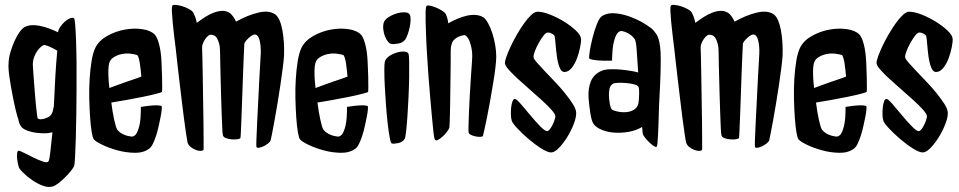

<svg xmlns="http://www.w3.org/2000/svg" viewBox="-20 -637 3865 774"><path d="M279.3 31.2Q277.3 37.1 267.6 49.8Q257.8 62.5 244.1 76.2Q230.5 89.8 216.8 100.6Q203.1 111.3 194.3 114.3Q174.8 120.1 152.8 111.8Q130.9 103.5 110.8 89.8Q90.8 76.2 76.2 62Q61.5 47.9 57.6 41Q54.7 34.2 52.2 22.5Q49.8 10.7 48.8 -1Q47.9 -12.7 49.3 -21Q50.8 -29.3 55.7 -29.3Q60.5 -29.3 78.6 -20Q96.7 -10.7 116.7 -1Q136.7 8.8 154.3 14.6Q171.9 20.5 175.8 12.7Q179.7 5.9 183.1 -25.9Q186.5 -57.6 191.4 -103.5Q189.5 -103.5 188 -103Q186.5 -102.5 184.6 -102.5Q175.8 -99.6 160.2 -99.6Q144.5 -99.6 127.4 -101.6Q110.4 -103.5 94.2 -108.9Q78.1 -114.3 68.4 -123Q64.5 -127 60.1 -135.3Q55.7 -143.6 53.7 -157.2Q50.8 -163.1 43.9 -190.9Q37.1 -218.8 30.3 -254.4Q23.4 -290 18.1 -326.2Q12.7 -362.3 14.6 -383.8Q15.6 -405.3 22.5 -428.2Q29.3 -451.2 38.6 -471.7Q47.9 -492.2 58.6 -507.3Q69.3 -522.5 80.1 -528.3Q103.5 -540 138.7 -533.2Q173.8 -526.4 213.9 -506.8Q214.8 -516.6 222.7 -528.3Q230.5 -540 240.7 -549.3Q251 -558.6 261.7 -563Q272.5 -567.4 278.3 -563.5Q281.2 -561.5 283.2 -536.6Q285.2 -511.7 286.6 -472.2Q288.1 -432.6 288.6 -382.3Q289.1 -332 288.6 -278.8Q288.1 -225.6 287.6 -173.8Q287.1 -122.1 285.6 -79.1Q284.2 -36.1 282.7 -6.8Q281.2 22.5 279.3 31.2ZM210.9 -432.6Q205.1 -436.5 197.3 -440.4Q190.4 -444.3 181.6 -448.2Q172.9 -452.1 162.1 -455.1Q157.2 -457 148.9 -451.2Q140.6 -445.3 132.3 -434.6Q124 -423.8 118.2 -408.7Q112.3 -393.6 112.3 -377Q112.3 -375 113.3 -358.4Q114.3 -341.8 116.2 -318.4Q118.2 -294.9 120.1 -267.6Q122.1 -240.2 124.5 -216.8Q127 -193.4 128.9 -177.2Q130.9 -161.1 131.8 -160.2Q135.7 -156.2 143.1 -156.2Q150.4 -156.2 157.7 -158.2Q165 -160.2 170.9 -163.1Q176.8 -166 179.7 -168Q192.4 -176.8 195.3 -202.1Q197.3 -204.1 197.3 -212.9Q200.2 -277.3 203.1 -329.6Q206.1 -381.8 210.9 -432.6Z M420.9 -282.2Q436.5 -288.1 456.5 -295.4Q476.6 -302.7 495.1 -309.1Q513.7 -315.4 528.3 -320.3Q543 -325.2 549.8 -328.1Q548.8 -338.9 547.4 -353Q545.9 -367.2 543.9 -380.4Q542 -393.6 539.1 -403.3Q536.1 -413.1 533.2 -415Q525.4 -418 507.3 -420.4Q489.3 -422.9 470.2 -418.9Q451.2 -415 435.5 -404.3Q419.9 -393.6 418 -370.1Q416 -354.5 417 -331.1Q418 -307.6 420.9 -282.2ZM632.8 -266.6Q631.8 -264.6 609.4 -258.8Q586.9 -252.9 555.7 -246.6Q524.4 -240.2 489.3 -233.9Q454.1 -227.5 428.7 -223.6Q433.6 -184.6 440.4 -153.8Q447.3 -123 452.1 -115.2Q457 -108.4 464.8 -102.5Q471.7 -97.7 481.9 -93.3Q492.2 -88.9 506.8 -86.9Q517.6 -84 527.3 -94.7Q535.2 -104.5 541.5 -128.9Q547.9 -153.3 547.9 -206.1Q578.1 -210.9 595.2 -211.9Q612.3 -212.9 620.1 -211.9Q629.9 -210.9 631.8 -209Q632.8 -206.1 631.8 -194.3Q630.9 -182.6 627.4 -165.5Q624 -148.4 619.6 -128.4Q615.2 -108.4 609.4 -90.3Q603.5 -72.3 596.7 -58.1Q589.8 -43.9 582 -38.1Q558.6 -20.5 523.4 -21Q488.3 -21.5 454.1 -30.8Q419.9 -40 392.6 -53.2Q365.2 -66.4 358.4 -75.2Q353.5 -81.1 349.6 -105Q345.7 -128.9 343.3 -163.1Q340.8 -197.3 339.8 -238.3Q338.9 -279.3 341.3 -318.4Q343.8 -357.4 349.1 -390.6Q354.5 -423.8 364.3 -444.3Q378.9 -473.6 412.1 -492.2Q445.3 -510.7 482.4 -517.6Q519.5 -524.4 553.2 -519.5Q586.9 -514.6 603.5 -498Q613.3 -488.3 621.1 -459.5Q628.9 -430.7 630.9 -389.6Q630.9 -385.7 631.8 -367.2Q632.8 -348.6 633.3 -327.6Q633.8 -306.6 633.8 -288.1Q633.8 -269.5 632.8 -266.6Z M1090.8 -578.1Q1109.4 -562.5 1118.2 -516.1Q1127 -469.7 1125 -413.1Q1124 -395.5 1120.1 -364.7Q1116.2 -334 1110.8 -297.4Q1105.5 -260.7 1099.1 -222.7Q1092.8 -184.6 1086.9 -152.3Q1081.1 -120.1 1076.7 -98.1Q1072.3 -76.2 1071.3 -72.3Q1069.3 -65.4 1060.5 -58.6Q1051.8 -51.8 1042.5 -47.4Q1033.2 -43 1024.4 -41.5Q1015.6 -40 1013.7 -44.9Q1012.7 -47.9 1013.7 -75.2Q1014.6 -102.5 1016.6 -143.1Q1018.6 -183.6 1021 -230Q1023.4 -276.4 1025.4 -317.4Q1027.3 -358.4 1029.3 -387.2Q1031.2 -416 1031.2 -421.9Q1032.2 -452.1 1026.4 -475.1Q1020.5 -498 1006.8 -498Q1002 -498 995.1 -493.7Q988.3 -489.3 981.9 -483.4Q975.6 -477.5 970.2 -470.7Q964.8 -463.9 964.8 -458Q963.9 -440.4 962.4 -406.2Q960.9 -372.1 959.5 -331.1Q958 -290 956.5 -247.1Q955.1 -204.1 953.6 -168Q952.1 -131.8 951.2 -107.9Q950.2 -84 949.2 -81.1Q947.3 -77.1 937 -75.7Q926.8 -74.2 914.1 -75.2Q901.4 -76.2 891.1 -80.1Q880.9 -84 878.9 -90.8Q877 -95.7 876 -120.6Q875 -145.5 873.5 -180.7Q872.1 -215.8 871.1 -256.3Q870.1 -296.9 869.1 -332Q868.2 -367.2 867.7 -392.6Q867.2 -418 867.2 -423.8Q867.2 -447.3 863.3 -461.4Q859.4 -475.6 854 -483.9Q848.6 -492.2 841.8 -494.6Q835 -497.1 828.1 -497.1Q825.2 -497.1 819.3 -492.7Q813.5 -488.3 807.6 -480Q801.8 -471.7 797.9 -461.4Q793.9 -451.2 794.9 -439.5Q794.9 -434.6 795.9 -403.3Q796.9 -372.1 797.4 -328.1Q797.9 -284.2 798.8 -233.4Q799.8 -182.6 800.3 -139.2Q800.8 -95.7 800.8 -65.9Q800.8 -36.1 800.8 -34.2Q798.8 -29.3 790 -28.8Q781.2 -28.3 770.5 -32.2Q759.8 -36.1 750 -43.5Q740.2 -50.8 736.3 -61.5Q734.4 -69.3 730.5 -95.7Q726.6 -122.1 721.7 -158.7Q716.8 -195.3 711.9 -237.8Q707 -280.3 702.1 -319.8Q697.3 -359.4 693.8 -391.6Q690.4 -423.8 688.5 -440.4Q685.5 -463.9 682.1 -491.7Q678.7 -519.5 676.3 -545.4Q673.8 -571.3 672.9 -590.3Q671.9 -609.4 674.8 -614.3Q676.8 -618.2 689 -617.2Q701.2 -616.2 715.3 -611.8Q729.5 -607.4 742.7 -600.1Q755.9 -592.8 759.8 -585Q762.7 -579.1 766.1 -570.8Q769.5 -562.5 773.4 -544.9Q790 -557.6 807.6 -568.8Q825.2 -580.1 842.8 -586.4Q860.4 -592.8 876.5 -593.3Q892.6 -593.8 907.2 -584Q919.9 -574.2 931.6 -549.8Q978.5 -576.2 1022 -586.4Q1065.4 -596.7 1090.8 -578.1Z M1252 -282.2Q1267.6 -288.1 1287.6 -295.4Q1307.6 -302.7 1326.2 -309.1Q1344.7 -315.4 1359.4 -320.3Q1374 -325.2 1380.9 -328.1Q1379.9 -338.9 1378.4 -353Q1377 -367.2 1375 -380.4Q1373 -393.6 1370.1 -403.3Q1367.2 -413.1 1364.3 -415Q1356.4 -418 1338.4 -420.4Q1320.3 -422.9 1301.3 -418.9Q1282.2 -415 1266.6 -404.3Q1251 -393.6 1249 -370.1Q1247.1 -354.5 1248 -331.1Q1249 -307.6 1252 -282.2ZM1463.9 -266.6Q1462.9 -264.6 1440.4 -258.8Q1418 -252.9 1386.7 -246.6Q1355.5 -240.2 1320.3 -233.9Q1285.2 -227.5 1259.8 -223.6Q1264.6 -184.6 1271.5 -153.8Q1278.3 -123 1283.2 -115.2Q1288.1 -108.4 1295.9 -102.5Q1302.7 -97.7 1313 -93.3Q1323.2 -88.9 1337.9 -86.9Q1348.6 -84 1358.4 -94.7Q1366.2 -104.5 1372.6 -128.9Q1378.9 -153.3 1378.9 -206.1Q1409.2 -210.9 1426.3 -211.9Q1443.4 -212.9 1451.2 -211.9Q1460.9 -210.9 1462.9 -209Q1463.9 -206.1 1462.9 -194.3Q1461.9 -182.6 1458.5 -165.5Q1455.1 -148.4 1450.7 -128.4Q1446.3 -108.4 1440.4 -90.3Q1434.6 -72.3 1427.7 -58.1Q1420.9 -43.9 1413.1 -38.1Q1389.6 -20.5 1354.5 -21Q1319.3 -21.5 1285.2 -30.8Q1251 -40 1223.6 -53.2Q1196.3 -66.4 1189.5 -75.2Q1184.6 -81.1 1180.7 -105Q1176.8 -128.9 1174.3 -163.1Q1171.9 -197.3 1170.9 -238.3Q1169.9 -279.3 1172.4 -318.4Q1174.8 -357.4 1180.2 -390.6Q1185.5 -423.8 1195.3 -444.3Q1210 -473.6 1243.2 -492.2Q1276.4 -510.7 1313.5 -517.6Q1350.6 -524.4 1384.3 -519.5Q1418 -514.6 1434.6 -498Q1444.3 -488.3 1452.1 -459.5Q1460 -430.7 1461.9 -389.6Q1461.9 -385.7 1462.9 -367.2Q1463.9 -348.6 1464.4 -327.6Q1464.8 -306.6 1464.8 -288.1Q1464.8 -269.5 1463.9 -266.6Z M1627 -419.9Q1628.9 -415 1629.4 -389.2Q1629.9 -363.3 1629.4 -326.7Q1628.9 -290 1627 -248.5Q1625 -207 1622.6 -170.4Q1620.1 -133.8 1617.2 -107.9Q1614.3 -82 1611.3 -77.1Q1602.5 -63.5 1585 -60.1Q1567.4 -56.6 1559.6 -58.6Q1555.7 -58.6 1551.3 -81.1Q1546.9 -103.5 1543 -137.7Q1539.1 -171.9 1536.1 -211.9Q1533.2 -252 1531.2 -288.6Q1529.3 -325.2 1529.3 -352.5Q1529.3 -379.9 1531.2 -387.7Q1534.2 -400.4 1548.3 -410.2Q1562.5 -419.9 1578.6 -424.8Q1594.7 -429.7 1608.9 -429.2Q1623 -428.7 1627 -419.9ZM1631.8 -578.1Q1635.7 -570.3 1635.3 -556.6Q1634.8 -543 1631.8 -528.3Q1628.9 -513.7 1624 -500Q1619.1 -486.3 1614.3 -478.5Q1604.5 -464.8 1585.4 -461.4Q1566.4 -458 1557.6 -460Q1550.8 -460.9 1543.9 -469.2Q1537.1 -477.5 1532.2 -489.7Q1527.3 -502 1525.4 -516.6Q1523.4 -531.2 1526.4 -543.9Q1529.3 -556.6 1544.9 -566.9Q1560.5 -577.1 1578.1 -582.5Q1595.7 -587.9 1611.3 -587.4Q1627 -586.9 1631.8 -578.1Z M1980.5 -409.2Q1980.5 -393.6 1977.1 -364.3Q1973.6 -335 1967.8 -300.3Q1961.9 -265.6 1955.6 -229Q1949.2 -192.4 1942.9 -162.1Q1936.5 -131.8 1932.1 -111.3Q1927.7 -90.8 1926.8 -88.9Q1924.8 -85.9 1916.5 -85.4Q1908.2 -85 1897.9 -86.9Q1887.7 -88.9 1879.4 -92.8Q1871.1 -96.7 1869.1 -102.5Q1868.2 -106.4 1868.7 -129.9Q1869.1 -153.3 1870.6 -186Q1872.1 -218.8 1874 -256.3Q1876 -293.9 1878.4 -326.7Q1880.9 -359.4 1882.3 -382.8Q1883.8 -406.2 1883.8 -411.1Q1883.8 -428.7 1880.4 -444.8Q1877 -460.9 1872.1 -472.7Q1867.2 -484.4 1860.8 -490.7Q1854.5 -497.1 1849.6 -495.1Q1836.9 -493.2 1828.1 -488.8Q1819.3 -484.4 1813.5 -479.5Q1806.6 -473.6 1802.7 -465.8Q1801.8 -463.9 1799.3 -454.1Q1796.9 -444.3 1796.9 -431.6Q1796.9 -427.7 1796.9 -403.8Q1796.9 -379.9 1796.4 -346.7Q1795.9 -313.5 1795.4 -274.9Q1794.9 -236.3 1794.4 -203.6Q1793.9 -170.9 1793 -147.5Q1792 -124 1791 -121.1Q1789.1 -115.2 1781.2 -105Q1773.4 -94.7 1763.7 -85.9Q1753.9 -77.1 1745.1 -72.8Q1736.3 -68.4 1733.4 -74.2Q1730.5 -77.1 1727.5 -103Q1724.6 -128.9 1721.2 -166.5Q1717.8 -204.1 1713.9 -248.5Q1710 -293 1707 -334Q1704.1 -375 1702.1 -408.2Q1700.2 -441.4 1699.2 -456.1Q1698.2 -476.6 1697.3 -502.4Q1696.3 -528.3 1695.8 -551.3Q1695.3 -574.2 1695.8 -591.3Q1696.3 -608.4 1699.2 -612.3Q1701.2 -616.2 1712.4 -614.3Q1723.6 -612.3 1736.8 -606.9Q1750 -601.6 1761.7 -594.2Q1773.4 -586.9 1777.3 -580.1Q1779.3 -574.2 1782.2 -566.9Q1785.2 -559.6 1787.1 -543Q1803.7 -552.7 1823.2 -561Q1842.8 -569.3 1861.8 -573.7Q1880.9 -578.1 1898.4 -576.7Q1916 -575.2 1929.7 -566.4Q1938.5 -559.6 1947.8 -543Q1957 -526.4 1964.4 -503.9Q1971.7 -481.4 1976.1 -456.5Q1980.5 -431.6 1980.5 -409.2Z M2322.3 -480.5Q2323.2 -469.7 2318.8 -447.3Q2314.5 -424.8 2306.2 -402.3Q2297.9 -379.9 2284.7 -363.3Q2271.5 -346.7 2254.9 -346.7Q2243.2 -346.7 2235.8 -365.2Q2228.5 -383.8 2225.1 -408.7Q2221.7 -433.6 2219.7 -458Q2217.8 -482.4 2215.8 -492.2Q2212.9 -497.1 2204.6 -501.5Q2196.3 -505.9 2188.5 -505.9Q2180.7 -505.9 2170.9 -493.2Q2161.1 -480.5 2151.9 -463.9Q2142.6 -447.3 2136.2 -430.7Q2129.9 -414.1 2130.9 -406.2Q2130.9 -400.4 2143.6 -385.7Q2156.2 -371.1 2175.3 -351.1Q2194.3 -331.1 2216.3 -308.1Q2238.3 -285.2 2256.8 -262.2Q2275.4 -239.3 2288.6 -218.8Q2301.8 -198.2 2302.7 -183.6Q2303.7 -166 2293.5 -138.7Q2283.2 -111.3 2267.6 -85.9Q2252 -60.5 2234.4 -42Q2216.8 -23.4 2203.1 -22.5Q2189.5 -21.5 2163.6 -37.6Q2137.7 -53.7 2111.8 -75.7Q2085.9 -97.7 2065.9 -119.1Q2045.9 -140.6 2043 -150.4Q2040 -159.2 2039.6 -173.8Q2039.1 -188.5 2040.5 -203.1Q2042 -217.8 2045.9 -228Q2049.8 -238.3 2055.7 -238.3Q2061.5 -238.3 2079.1 -218.3Q2096.7 -198.2 2117.2 -173.3Q2137.7 -148.4 2157.2 -128.4Q2176.8 -108.4 2185.5 -108.4Q2190.4 -108.4 2196.3 -115.7Q2202.1 -123 2207 -132.8Q2211.9 -142.6 2215.3 -152.8Q2218.8 -163.1 2218.8 -168.9Q2217.8 -177.7 2203.1 -194.3Q2188.5 -210.9 2166 -231.4Q2143.6 -252 2117.2 -274.9Q2090.8 -297.9 2068.4 -318.4Q2045.9 -338.9 2031.2 -355.5Q2016.6 -372.1 2015.6 -380.9Q2014.6 -389.6 2021.5 -408.7Q2028.3 -427.7 2039.1 -450.7Q2049.8 -473.6 2064 -498Q2078.1 -522.5 2092.8 -543Q2107.4 -563.5 2121.6 -576.7Q2135.7 -589.8 2146.5 -589.8Q2168 -589.8 2197.8 -578.1Q2227.5 -566.4 2254.9 -549.3Q2282.2 -532.2 2301.8 -513.7Q2321.3 -495.1 2322.3 -480.5Z M2615.2 -513.7Q2621.1 -506.8 2626 -499.5Q2630.9 -492.2 2634.8 -480Q2638.7 -467.8 2641.1 -448.2Q2643.6 -428.7 2643.6 -397.5Q2643.6 -347.7 2641.1 -297.4Q2638.7 -247.1 2636.7 -209Q2635.7 -174.8 2634.8 -145.5Q2633.8 -116.2 2632.8 -94.2Q2631.8 -72.3 2630.4 -59.6Q2628.9 -46.9 2627.9 -45.9Q2624 -43 2615.7 -48.3Q2607.4 -53.7 2598.1 -62.5Q2588.9 -71.3 2581.1 -81.1Q2573.2 -90.8 2571.3 -96.7Q2571.3 -101.6 2568.4 -125Q2544.9 -111.3 2516.6 -106Q2488.3 -100.6 2460.4 -102.1Q2432.6 -103.5 2409.2 -112.3Q2385.7 -121.1 2374 -135.7Q2369.1 -141.6 2365.7 -153.3Q2362.3 -165 2359.9 -180.2Q2357.4 -195.3 2355.5 -212.4Q2353.5 -229.5 2352.5 -244.1Q2350.6 -282.2 2362.3 -310.1Q2374 -337.9 2405.3 -351.6Q2418.9 -357.4 2441.9 -357.9Q2464.8 -358.4 2487.8 -356Q2510.7 -353.5 2529.3 -350.1Q2547.9 -346.7 2552.7 -344.7Q2548.8 -394.5 2546.9 -431.2Q2544.9 -467.8 2539.1 -478.5Q2534.2 -485.4 2527.3 -492.2Q2521.5 -497.1 2511.7 -502.9Q2502 -508.8 2488.3 -511.7Q2477.5 -513.7 2468.8 -502.9Q2460.9 -493.2 2454.6 -468.3Q2448.2 -443.4 2447.3 -392.6Q2413.1 -391.6 2395 -393.1Q2377 -394.5 2368.2 -396.5Q2357.4 -398.4 2355.5 -401.4Q2353.5 -405.3 2357.4 -430.2Q2361.3 -455.1 2368.7 -484.4Q2376 -513.7 2386.2 -540Q2396.5 -566.4 2408.2 -573.2Q2431.6 -586.9 2464.4 -583Q2497.1 -579.1 2528.3 -566.4Q2559.6 -553.7 2584 -538.1Q2608.4 -522.5 2615.2 -513.7ZM2554.7 -228.5Q2554.7 -233.4 2555.7 -241.7Q2556.6 -250 2556.6 -258.8Q2556.6 -267.6 2556.2 -275.4Q2555.7 -283.2 2553.7 -287.1Q2550.8 -293 2536.6 -296.9Q2522.5 -300.8 2504.9 -302.2Q2487.3 -303.7 2471.7 -303.2Q2456.1 -302.7 2450.2 -298.8Q2442.4 -293.9 2439 -285.2Q2435.5 -276.4 2434.6 -257.8Q2434.6 -249 2435.5 -239.3Q2436.5 -229.5 2438 -220.2Q2439.5 -210.9 2441.9 -204.1Q2444.3 -197.3 2447.3 -195.3Q2454.1 -190.4 2471.2 -187Q2488.3 -183.6 2505.9 -185.1Q2523.4 -186.5 2538.1 -196.3Q2552.7 -206.1 2554.7 -228.5Z M3100.6 -578.1Q3119.1 -562.5 3127.9 -516.1Q3136.7 -469.7 3134.8 -413.1Q3133.8 -395.5 3129.9 -364.7Q3126 -334 3120.6 -297.4Q3115.2 -260.7 3108.9 -222.7Q3102.5 -184.6 3096.7 -152.3Q3090.8 -120.1 3086.4 -98.1Q3082 -76.2 3081.1 -72.3Q3079.1 -65.4 3070.3 -58.6Q3061.5 -51.8 3052.2 -47.4Q3043 -43 3034.2 -41.5Q3025.4 -40 3023.4 -44.9Q3022.5 -47.9 3023.4 -75.2Q3024.4 -102.5 3026.4 -143.1Q3028.3 -183.6 3030.8 -230Q3033.2 -276.4 3035.2 -317.4Q3037.1 -358.4 3039.1 -387.2Q3041 -416 3041 -421.9Q3042 -452.1 3036.1 -475.1Q3030.3 -498 3016.6 -498Q3011.7 -498 3004.9 -493.7Q2998 -489.3 2991.7 -483.4Q2985.4 -477.5 2980 -470.7Q2974.6 -463.9 2974.6 -458Q2973.6 -440.4 2972.2 -406.2Q2970.7 -372.1 2969.2 -331.1Q2967.8 -290 2966.3 -247.1Q2964.8 -204.1 2963.4 -168Q2961.9 -131.8 2960.9 -107.9Q2960 -84 2959 -81.1Q2957 -77.1 2946.8 -75.7Q2936.5 -74.2 2923.8 -75.2Q2911.1 -76.2 2900.9 -80.1Q2890.6 -84 2888.7 -90.8Q2886.7 -95.7 2885.7 -120.6Q2884.8 -145.5 2883.3 -180.7Q2881.8 -215.8 2880.9 -256.3Q2879.9 -296.9 2878.9 -332Q2877.9 -367.2 2877.4 -392.6Q2877 -418 2877 -423.8Q2877 -447.3 2873 -461.4Q2869.1 -475.6 2863.8 -483.9Q2858.4 -492.2 2851.6 -494.6Q2844.7 -497.1 2837.9 -497.1Q2835 -497.1 2829.1 -492.7Q2823.2 -488.3 2817.4 -480Q2811.5 -471.7 2807.6 -461.4Q2803.7 -451.2 2804.7 -439.5Q2804.7 -434.6 2805.7 -403.3Q2806.6 -372.1 2807.1 -328.1Q2807.6 -284.2 2808.6 -233.4Q2809.6 -182.6 2810.1 -139.2Q2810.5 -95.7 2810.5 -65.9Q2810.5 -36.1 2810.5 -34.2Q2808.6 -29.3 2799.8 -28.8Q2791 -28.3 2780.3 -32.2Q2769.5 -36.1 2759.8 -43.5Q2750 -50.8 2746.1 -61.5Q2744.1 -69.3 2740.2 -95.7Q2736.3 -122.1 2731.4 -158.7Q2726.6 -195.3 2721.7 -237.8Q2716.8 -280.3 2711.9 -319.8Q2707 -359.4 2703.6 -391.6Q2700.2 -423.8 2698.2 -440.4Q2695.3 -463.9 2691.9 -491.7Q2688.5 -519.5 2686 -545.4Q2683.6 -571.3 2682.6 -590.3Q2681.6 -609.4 2684.6 -614.3Q2686.5 -618.2 2698.7 -617.2Q2710.9 -616.2 2725.1 -611.8Q2739.3 -607.4 2752.4 -600.1Q2765.6 -592.8 2769.5 -585Q2772.5 -579.1 2775.9 -570.8Q2779.3 -562.5 2783.2 -544.9Q2799.8 -557.6 2817.4 -568.8Q2835 -580.1 2852.5 -586.4Q2870.1 -592.8 2886.2 -593.3Q2902.3 -593.8 2917 -584Q2929.7 -574.2 2941.4 -549.8Q2988.3 -576.2 3031.7 -586.4Q3075.2 -596.7 3100.6 -578.1Z M3261.7 -282.2Q3277.3 -288.1 3297.4 -295.4Q3317.4 -302.7 3335.9 -309.1Q3354.5 -315.4 3369.1 -320.3Q3383.8 -325.2 3390.6 -328.1Q3389.6 -338.9 3388.2 -353Q3386.7 -367.2 3384.8 -380.4Q3382.8 -393.6 3379.9 -403.3Q3377 -413.1 3374 -415Q3366.2 -418 3348.1 -420.4Q3330.1 -422.9 3311 -418.9Q3292 -415 3276.4 -404.3Q3260.7 -393.6 3258.8 -370.1Q3256.8 -354.5 3257.8 -331.1Q3258.8 -307.6 3261.7 -282.2ZM3473.6 -266.6Q3472.7 -264.6 3450.2 -258.8Q3427.7 -252.9 3396.5 -246.6Q3365.2 -240.2 3330.1 -233.9Q3294.9 -227.5 3269.5 -223.6Q3274.4 -184.6 3281.2 -153.8Q3288.1 -123 3293 -115.2Q3297.9 -108.4 3305.7 -102.5Q3312.5 -97.7 3322.8 -93.3Q3333 -88.9 3347.7 -86.9Q3358.4 -84 3368.2 -94.7Q3376 -104.5 3382.3 -128.9Q3388.7 -153.3 3388.7 -206.1Q3418.9 -210.9 3436 -211.9Q3453.1 -212.9 3460.9 -211.9Q3470.7 -210.9 3472.7 -209Q3473.6 -206.1 3472.7 -194.3Q3471.7 -182.6 3468.3 -165.5Q3464.8 -148.4 3460.4 -128.4Q3456.1 -108.4 3450.2 -90.3Q3444.3 -72.3 3437.5 -58.1Q3430.7 -43.9 3422.9 -38.1Q3399.4 -20.5 3364.3 -21Q3329.1 -21.5 3294.9 -30.8Q3260.7 -40 3233.4 -53.2Q3206.1 -66.4 3199.2 -75.2Q3194.3 -81.1 3190.4 -105Q3186.5 -128.9 3184.1 -163.1Q3181.6 -197.3 3180.7 -238.3Q3179.7 -279.3 3182.1 -318.4Q3184.6 -357.4 3189.9 -390.6Q3195.3 -423.8 3205.1 -444.3Q3219.7 -473.6 3252.9 -492.2Q3286.1 -510.7 3323.2 -517.6Q3360.4 -524.4 3394 -519.5Q3427.7 -514.6 3444.3 -498Q3454.1 -488.3 3461.9 -459.5Q3469.7 -430.7 3471.7 -389.6Q3471.7 -385.7 3472.7 -367.2Q3473.6 -348.6 3474.1 -327.6Q3474.6 -306.6 3474.6 -288.1Q3474.6 -269.5 3473.6 -266.6Z M3820.3 -480.5Q3821.3 -469.7 3816.9 -447.3Q3812.5 -424.8 3804.2 -402.3Q3795.9 -379.9 3782.7 -363.3Q3769.5 -346.7 3752.9 -346.7Q3741.2 -346.7 3733.9 -365.2Q3726.6 -383.8 3723.1 -408.7Q3719.7 -433.6 3717.8 -458Q3715.8 -482.4 3713.9 -492.2Q3710.9 -497.1 3702.6 -501.5Q3694.3 -505.9 3686.5 -505.9Q3678.7 -505.9 3668.9 -493.2Q3659.2 -480.5 3649.9 -463.9Q3640.6 -447.3 3634.3 -430.7Q3627.9 -414.1 3628.9 -406.2Q3628.9 -400.4 3641.6 -385.7Q3654.3 -371.1 3673.3 -351.1Q3692.4 -331.1 3714.4 -308.1Q3736.3 -285.2 3754.9 -262.2Q3773.4 -239.3 3786.6 -218.8Q3799.8 -198.2 3800.8 -183.6Q3801.8 -166 3791.5 -138.7Q3781.2 -111.3 3765.6 -85.9Q3750 -60.5 3732.4 -42Q3714.8 -23.4 3701.2 -22.5Q3687.5 -21.5 3661.6 -37.6Q3635.7 -53.7 3609.9 -75.7Q3584 -97.7 3564 -119.1Q3543.9 -140.6 3541 -150.4Q3538.1 -159.2 3537.6 -173.8Q3537.1 -188.5 3538.6 -203.1Q3540 -217.8 3543.9 -228Q3547.9 -238.3 3553.7 -238.3Q3559.6 -238.3 3577.1 -218.3Q3594.7 -198.2 3615.2 -173.3Q3635.7 -148.4 3655.3 -128.4Q3674.8 -108.4 3683.6 -108.4Q3688.5 -108.4 3694.3 -115.7Q3700.2 -123 3705.1 -132.8Q3710 -142.6 3713.4 -152.8Q3716.8 -163.1 3716.8 -168.9Q3715.8 -177.7 3701.2 -194.3Q3686.5 -210.9 3664.1 -231.4Q3641.6 -252 3615.2 -274.9Q3588.9 -297.9 3566.4 -318.4Q3543.9 -338.9 3529.3 -355.5Q3514.6 -372.1 3513.7 -380.9Q3512.7 -389.6 3519.5 -408.7Q3526.4 -427.7 3537.1 -450.7Q3547.9 -473.6 3562 -498Q3576.2 -522.5 3590.8 -543Q3605.5 -563.5 3619.6 -576.7Q3633.8 -589.8 3644.5 -589.8Q3666 -589.8 3695.8 -578.1Q3725.6 -566.4 3752.9 -549.3Q3780.3 -532.2 3799.8 -513.7Q3819.3 -495.1 3820.3 -480.5Z"/></svg>

Font: Jolly Lodger
Style: Regular
Weight: 400
Designer: Stuart Sandler
Foundry: Font Diner, Inc
Version: Version 1.000